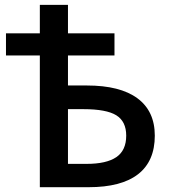

<svg xmlns="http://www.w3.org/2000/svg" viewBox="-20 -780 714 800"><path d="M263.2 -548.8V-423.8H341.8Q480.5 -423.8 552.7 -370.4Q625 -316.9 625 -214.8Q625 -108.4 555.4 -54.2Q485.8 0 349.1 0H146V-548.8H4.9V-641.1H146V-759.8H263.2V-641.1H457V-548.8ZM263.2 -97.2H340.8Q423.3 -97.2 464.6 -125.2Q505.9 -153.3 505.9 -214.8Q505.9 -273.9 464.6 -299.6Q423.3 -325.2 327.1 -325.2H263.2Z"/></svg>

Font: JBL Sans
Style: Semibold
Weight: 600
Version: Version 1.10